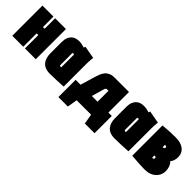

<svg xmlns="http://www.w3.org/2000/svg" viewBox="105 -1320 2250 2250"><g transform="rotate(45 1230.5 -194.5)"><path d="M247 -326H219V-500H37V0H219V-221H247V0H426V-500H247Z M890 -487 735 -515Q731 -508 728.5 -500.5Q726 -493 726 -493Q723 -495 710.5 -499Q698 -503 679 -506.5Q660 -510 634 -510Q608 -510 583.5 -502Q559 -494 540 -476Q521 -458 509.5 -428.5Q498 -399 498 -355V-170Q498 -135 506.5 -103.5Q515 -72 533.5 -48Q552 -24 584 -10Q616 4 662 4Q685 4 714 3Q743 2 773 1Q803 0 828.5 -1.5Q854 -3 869 -4Q884 -5 884 -5V-390Q884 -407 885.5 -431.5Q887 -456 890 -487ZM678 -156V-350Q678 -353 679.5 -355Q681 -357 683 -358Q685 -359 687.5 -359.5Q690 -360 691 -360Q692 -360 693.5 -359.5Q695 -359 697 -358.5Q699 -358 701 -357.5Q703 -357 704 -356V-144Q703 -144 701 -143.5Q699 -143 697.5 -143Q696 -143 694.5 -143Q693 -143 691 -143Q688 -143 685 -144.5Q682 -146 680 -149Q678 -152 678 -156Z M1470 -160V-501H1233Q1188 -501 1158.5 -487Q1129 -473 1111 -450Q1093 -427 1082.5 -400.5Q1072 -374 1065 -350L1008 -160H927V126H1084L1105 1H1344L1365 126H1526V-160ZM1195 -160 1240 -315Q1242 -322 1244.5 -327Q1247 -332 1250 -335Q1253 -338 1256 -339.5Q1259 -341 1263 -341H1290V-160Z M1963 -487 1808 -515Q1804 -508 1801.5 -500.5Q1799 -493 1799 -493Q1796 -495 1783.5 -499Q1771 -503 1752 -506.5Q1733 -510 1707 -510Q1681 -510 1656.5 -502Q1632 -494 1613 -476Q1594 -458 1582.5 -428.5Q1571 -399 1571 -355V-170Q1571 -135 1579.5 -103.5Q1588 -72 1606.5 -48Q1625 -24 1657 -10Q1689 4 1735 4Q1758 4 1787 3Q1816 2 1846 1Q1876 0 1901.5 -1.5Q1927 -3 1942 -4Q1957 -5 1957 -5V-390Q1957 -407 1958.5 -431.5Q1960 -456 1963 -487ZM1751 -156V-350Q1751 -353 1752.5 -355Q1754 -357 1756 -358Q1758 -359 1760.5 -359.5Q1763 -360 1764 -360Q1765 -360 1766.5 -359.5Q1768 -359 1770 -358.5Q1772 -358 1774 -357.5Q1776 -357 1777 -356V-144Q1776 -144 1774 -143.5Q1772 -143 1770.5 -143Q1769 -143 1767.5 -143Q1766 -143 1764 -143Q1761 -143 1758 -144.5Q1755 -146 1753 -149Q1751 -152 1751 -156Z M2385 -270Q2402 -288 2410 -314Q2418 -340 2418 -365Q2418 -404 2403.5 -432Q2389 -460 2364.5 -477.5Q2340 -495 2307.5 -503.5Q2275 -512 2239 -512Q2193 -512 2154 -510.5Q2115 -509 2086 -506.5Q2057 -504 2041 -502.5Q2025 -501 2025 -501V0Q2025 0 2040.5 1Q2056 2 2081.5 4Q2107 6 2136 8Q2165 10 2193 11Q2221 12 2241 12Q2306 12 2348 -12Q2390 -36 2410.5 -72.5Q2431 -109 2431 -148Q2431 -188 2419 -219Q2407 -250 2385 -270ZM2222 -361Q2225 -361 2227 -359.5Q2229 -358 2231 -356Q2233 -354 2234 -350.5Q2235 -347 2235 -343Q2235 -339 2233 -334.5Q2231 -330 2227 -327Q2223 -324 2216 -324H2206V-360Q2208 -360 2210 -360.5Q2212 -361 2214 -361Q2216 -361 2218 -361Q2220 -361 2222 -361ZM2219 -149Q2218 -149 2216.5 -149Q2215 -149 2213.5 -149Q2212 -149 2210 -149.5Q2208 -150 2206 -150V-186H2218Q2222 -186 2225 -185Q2228 -184 2230 -181.5Q2232 -179 2233 -176Q2234 -173 2234 -168Q2234 -162 2232 -157.5Q2230 -153 2226.5 -151Q2223 -149 2219 -149Z"/></g></svg>

Font: Advent Pro Black
Style: Regular
Weight: 900
Version: Version 3.000